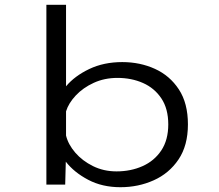

<svg xmlns="http://www.w3.org/2000/svg" viewBox="-20 -770 915 801"><path d="M173.5 0V-750H255.5V-410Q291.5 -453 352.2 -482Q413 -511 490 -511Q564 -511 626.2 -482.8Q688.5 -454.5 726.2 -397Q764 -339.5 764 -251Q764 -163 724.8 -104.8Q685.5 -46.5 621.2 -17.8Q557 11 482.5 11Q406.5 11 347.8 -20Q289 -51 254.5 -95.5L252 0ZM470 -445Q416 -445 371.2 -424.5Q326.5 -404 296.2 -371.8Q266 -339.5 255.5 -305.5V-204.5Q264.5 -167.5 294 -133.2Q323.5 -99 368 -77Q412.5 -55 466 -55Q525.5 -55 574.5 -76.8Q623.5 -98.5 652.8 -142.2Q682 -186 682 -251Q682 -316.5 653.2 -359.5Q624.5 -402.5 576.5 -423.8Q528.5 -445 470 -445Z"/></svg>

Font: Trispace SemiExpanded Light
Style: Regular
Weight: 300
Width: 6
Designer: Tyler Finck
Foundry: Etcetera Type Company
Version: Version 1.210; ttfautohint (v1.8.3)